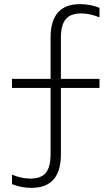

<svg xmlns="http://www.w3.org/2000/svg" viewBox="-20 -790 540 930"><path d="M132 120Q108 120 84.5 115.5Q61 111 38 102V56Q63 66 84.5 70.5Q106 75 127 75Q179 75 202 47Q225 19 225 -43V-364H38V-408H225V-608Q225 -770 368 -770Q392 -770 416 -765.5Q440 -761 462 -752V-706Q437 -716 415.5 -720.5Q394 -725 373 -725Q322 -725 298.5 -697Q275 -669 275 -607V-408H462V-364H275V-42Q275 120 132 120Z"/></svg>

Font: M PLUS 1 Code Light
Style: Regular
Weight: 300
Designer: Coji Morishita
Foundry: UNDERFOREST DESIGN
Version: Version 1.002